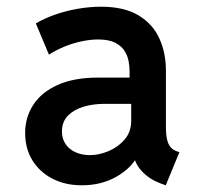

<svg xmlns="http://www.w3.org/2000/svg" viewBox="-20 -550 602 578"><path d="M226.1 7.8Q176.3 7.8 137.7 -12.2Q99.1 -32.2 77.4 -67.6Q55.7 -103 55.7 -149.9Q55.7 -196.8 80.3 -234.6Q105 -272.5 153.8 -294.4Q202.6 -316.4 275.4 -316.4H391.1V-237.3H292Q261.2 -237.3 232.4 -229Q203.6 -220.7 185.1 -202.4Q166.5 -184.1 166.5 -153.8Q166.5 -132.3 177.5 -116.2Q188.5 -100.1 207.5 -91.6Q226.6 -83 250.5 -83Q278.3 -83 307.1 -95.2Q335.9 -107.4 355.5 -130.4Q375 -153.3 375 -186.5V-245.1L370.1 -271.5V-335.4Q370.1 -349.1 367.2 -365.5Q364.3 -381.8 355 -396.7Q345.7 -411.6 326.7 -421.4Q307.6 -431.2 275.4 -431.2Q251.5 -431.2 224.4 -425.3Q197.3 -419.4 172.1 -408.9Q147 -398.4 127.4 -385.3L87.9 -479.5Q113.3 -494.6 146.2 -506.1Q179.2 -517.6 214.8 -523.7Q250.5 -529.8 284.2 -529.8Q353.5 -529.8 396.7 -503.9Q439.9 -478 459.7 -434.3Q479.5 -390.6 479.5 -337.4V-165.5Q479.5 -136.2 486.3 -119.1Q493.2 -102.1 509.3 -95.7L520 -91.8L479 7.8L462.9 2Q430.2 -10.3 408.2 -33.4Q386.2 -56.6 383.3 -81.5L409.2 -67.4H360.8L393.1 -79.6Q376 -44.4 330.8 -18.3Q285.6 7.8 226.1 7.8Z"/></svg>

Font: Reddit Mono SemiBold
Style: Regular
Weight: 600
Monospace: yes
Designer: Stephen Hutchings
Foundry: Reddit
Version: Version 1.014